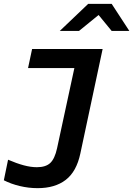

<svg xmlns="http://www.w3.org/2000/svg" viewBox="-30 -760 693 999"><path d="M166 219Q119 219 73 208Q27 197 -10 178L12 71Q56 90 93 100Q130 110 162 110Q208 110 231.5 88Q255 66 267 11L357 -406H116L137 -505H504L388 39Q368 133 312 176Q256 219 166 219ZM281 -599 429 -740H551L643 -599H551L483 -682L381 -599Z"/></svg>

Font: Red Hat Mono SemiBold
Style: Italic
Weight: 600
Italic angle: -12°
Monospace: yes
Designer: Pentagram, MCKL
Foundry: MCKL
Version: Version 1.030